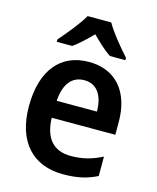

<svg xmlns="http://www.w3.org/2000/svg" viewBox="-116 -846 764 936"><g transform="rotate(15 266.0 -378.0)"><path d="M328 -766H209C185 -723 131 -658 96 -618V-606H174C204 -627 234 -656 268 -690C301 -657 332 -627 364 -606H442V-618C406 -658 353 -721 328 -766ZM274 -552C133 -552 46 -452 46 -268C46 -89 139 10 292 10C364 10 413 -2 463 -27V-125C410 -98 364 -86 305 -86C217 -86 171 -140 168 -242H489V-307C489 -458 410 -552 274 -552ZM275 -460C341 -460 373 -406 373 -328H170C176 -416 214 -460 275 -460Z"/></g></svg>

Font: Noto Sans Thai Looped SemiCondensed SemiBold
Style: Regular
Weight: 600
Width: 4
Designer: Sasikarn Vongin, Ben Mitchell
Foundry: The Fontpad Ltd
Version: Version 1.001